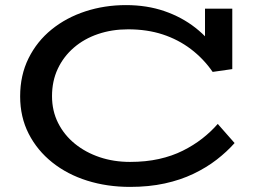

<svg xmlns="http://www.w3.org/2000/svg" viewBox="-20 -720 1003 753"><path d="M490 13Q400 13 322 -11.5Q244 -36 185 -83Q126 -130 92.5 -195.5Q59 -261 59 -342Q59 -425 92 -491.5Q125 -558 182.5 -604.5Q240 -651 315 -675.5Q390 -700 474 -700Q556 -700 624.5 -676.5Q693 -653 746.5 -611Q800 -569 837 -512L784 -526V-686H891V-449L814 -438Q778 -490 728.5 -527.5Q679 -565 618 -585Q557 -605 482 -605Q419 -605 364.5 -586.5Q310 -568 269.5 -533Q229 -498 206.5 -450Q184 -402 184 -343Q184 -285 208 -237.5Q232 -190 274 -156Q316 -122 371 -103.5Q426 -85 490 -85Q552 -85 603.5 -96.5Q655 -108 697 -129Q739 -150 773 -176.5Q807 -203 834 -234L900 -159Q870 -125 830 -94Q790 -63 739 -38.5Q688 -14 626 -0.5Q564 13 490 13Z"/></svg>

Font: BioRhyme SemiExpanded Medium
Style: Regular
Weight: 500
Width: 6
Designer: Aoife Mooney
Foundry: Aoife Mooney Type
Version: Version 1.600;gftools[0.9.33]